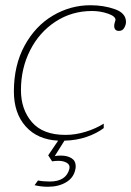

<svg xmlns="http://www.w3.org/2000/svg" viewBox="-20 -527 501 733"><path d="M461 -443Q461 -433 454.5 -421Q448 -409 434 -409Q425 -409 420.5 -414Q416 -419 416 -428Q416 -434 418 -440.5Q420 -447 421 -451Q421 -465 392 -475Q363 -485 331 -485Q254 -485 192 -444.5Q130 -404 95 -335Q60 -266 60 -183Q60 -109 102 -60.5Q144 -12 230 -12Q268 -12 307 -24Q346 -36 376 -55V-38Q350 -18 311 -4.5Q272 9 226 10L189 69Q197 67 213 67Q237 67 253 77Q269 87 269 107Q269 114 268 118Q262 151 233 168.5Q204 186 163 186Q137 186 112 180L125 162Q145 166 170 166Q233 166 245 117Q248 102 235 94.5Q222 87 203 87Q191 87 179 89L164 66L202 10Q123 6 78 -44.5Q33 -95 33 -178Q33 -278 74 -353Q115 -428 182 -467.5Q249 -507 325 -507Q376 -507 418.5 -492Q461 -477 461 -443Z"/></svg>

Font: Trirong Thin
Style: Italic
Weight: 250
Italic angle: -12°
Designer: Katatrad Team
Foundry: CadsonDemak
Version: Version 1.001